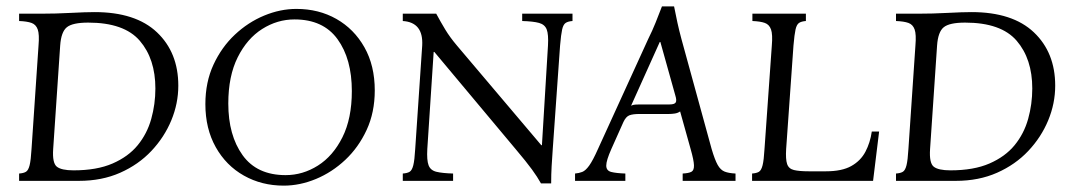

<svg xmlns="http://www.w3.org/2000/svg" viewBox="-20 -568 3381 603"><path d="M40 0V-23Q54 -24 61.5 -28.5Q69 -33 73 -49Q77 -65 79 -100L101 -425Q104 -460 98.5 -475.5Q93 -491 79 -496Q65 -501 40 -502V-525H109Q155 -525 202 -527.5Q249 -530 277 -530Q406 -530 473 -466.5Q540 -403 540 -299Q540 -243 518 -190Q496 -137 455.5 -94Q415 -51 357.5 -25.5Q300 0 228 0ZM211 -33Q284 -33 333.5 -54.5Q383 -76 412.5 -112Q442 -148 455 -194.5Q468 -241 468 -290Q468 -383 419 -440Q370 -497 257 -497Q208 -497 190 -482.5Q172 -468 169 -425L147 -100Q144 -56 158.5 -44.5Q173 -33 211 -33Z M871 15Q802 15 746 -16.5Q690 -48 657.5 -106Q625 -164 625 -241Q625 -310 650.5 -365Q676 -420 717.5 -459Q759 -498 809.5 -519Q860 -540 911 -540Q981 -540 1036.5 -508.5Q1092 -477 1124.5 -419.5Q1157 -362 1157 -284Q1157 -215 1131.5 -160Q1106 -105 1064.5 -66Q1023 -27 972.5 -6Q922 15 871 15ZM877 -18Q931 -18 978.5 -48Q1026 -78 1055.5 -137Q1085 -196 1085 -282Q1085 -383 1040 -445Q995 -507 905 -507Q851 -507 803.5 -477Q756 -447 726.5 -388Q697 -329 697 -243Q697 -143 742 -80.5Q787 -18 877 -18Z M1679 8Q1668 -12 1650.5 -36Q1633 -60 1600 -99L1344 -405H1342L1322 -100Q1320 -65 1326 -49Q1332 -33 1350.5 -28.5Q1369 -24 1403 -23V0H1245V-23Q1259 -24 1266.5 -28.5Q1274 -33 1278 -49Q1282 -65 1284 -100L1306 -425Q1310 -498 1245 -502V-525H1350Q1364 -499 1378.5 -475Q1393 -451 1415 -425L1680 -112H1682L1701 -425Q1703 -460 1697 -475.5Q1691 -491 1673 -496Q1655 -501 1620 -502V-525H1778V-502Q1764 -501 1756.5 -496Q1749 -491 1745.5 -475.5Q1742 -460 1739 -425L1716 -100Q1714 -72 1712.5 -46.5Q1711 -21 1711 8Z M2215 -100Q2225 -66 2234 -50Q2243 -34 2256 -29Q2269 -24 2290 -23V0H2124V-23Q2143 -24 2151.5 -28.5Q2160 -33 2159.5 -49Q2159 -65 2149 -100L2116 -218Q2109 -213 2099.5 -211.5Q2090 -210 2080 -210H1988Q1968 -210 1957 -206Q1946 -202 1938 -185L1900 -100Q1884 -64 1884 -48Q1884 -32 1899.5 -28Q1915 -24 1944 -23V0H1786V-23Q1798 -24 1808.5 -28Q1819 -32 1830.5 -48Q1842 -64 1858 -100L2016 -446Q2029 -472 2039 -497Q2049 -522 2059 -548H2097Q2102 -522 2107.5 -497Q2113 -472 2120 -446ZM2083 -240Q2098 -240 2102 -246Q2106 -252 2101 -268L2054 -436H2052L1962 -236Q1968 -239 1975 -239.5Q1982 -240 1990 -240Z M2342 0V-23Q2356 -24 2363.5 -28.5Q2371 -33 2375 -49Q2379 -65 2381 -100L2404 -425Q2407 -460 2401.5 -475.5Q2396 -491 2382 -496Q2368 -501 2343 -502V-525H2511V-502Q2497 -501 2489.5 -496Q2482 -491 2478.5 -475.5Q2475 -460 2472 -425L2449 -100Q2447 -68 2452 -53Q2457 -38 2473.5 -34Q2490 -30 2520 -30H2574Q2624 -30 2653.5 -46.5Q2683 -63 2698 -91.5Q2713 -120 2718 -155H2741L2722 0Z M2794 0V-23Q2808 -24 2815.5 -28.5Q2823 -33 2827 -49Q2831 -65 2833 -100L2855 -425Q2858 -460 2852.5 -475.5Q2847 -491 2833 -496Q2819 -501 2794 -502V-525H2863Q2909 -525 2956 -527.5Q3003 -530 3031 -530Q3160 -530 3227 -466.5Q3294 -403 3294 -299Q3294 -243 3272 -190Q3250 -137 3209.5 -94Q3169 -51 3111.5 -25.5Q3054 0 2982 0ZM2965 -33Q3038 -33 3087.5 -54.5Q3137 -76 3166.5 -112Q3196 -148 3209 -194.5Q3222 -241 3222 -290Q3222 -383 3173 -440Q3124 -497 3011 -497Q2962 -497 2944 -482.5Q2926 -468 2923 -425L2901 -100Q2898 -56 2912.5 -44.5Q2927 -33 2965 -33Z"/></svg>

Font: Bona Nova SC
Style: Italic
Weight: 400
Italic angle: -4°
Designer: Mateusz Machalski
Foundry: Capitalics
Version: Version 4.001; ttfautohint (v1.8.4.7-5d5b)